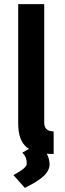

<svg xmlns="http://www.w3.org/2000/svg" viewBox="-20 -730 314 928"><path d="M44.9 116.2 100.1 178.2C143.1 155.8 219.7 119.1 219.7 64.9C219.7 23.9 193.8 -12.2 167 -36.1C167 -36.1 119.1 -9.3 87.9 7.8C108.9 29.8 108.9 45.9 108.9 62C108.9 82 66.4 104 44.9 116.2ZM193.8 -137.2V-710H67.9V-134.8C67.9 -19.5 123.5 14.2 239.3 14.2V-94.7C204.1 -94.7 193.8 -114.3 193.8 -137.2Z"/></svg>

Font: Tuffy
Style: Bold
Weight: 700
Designer: Thatcher Ulrich, Karoly Barta, Michael Everson
Version: Version 001.270